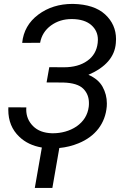

<svg xmlns="http://www.w3.org/2000/svg" viewBox="-20 -741 621 972"><path d="M229.5 -400.9 215.8 -323.7 300.3 -323.2C348.6 -321.8 382.3 -311 401.4 -292C420.9 -272.5 430.2 -248.5 430.2 -219.7C430.2 -213.4 430.2 -207 429.2 -200.2C423.8 -158.7 403.3 -126 367.7 -101.1C332.5 -77.1 289.1 -66.4 249 -66.4C246.6 -66.4 244.6 -66.4 242.2 -66.4C201.7 -67.9 170.4 -79.6 147.5 -102.5C124.5 -125.5 112.8 -153.3 112.8 -186.5C112.8 -189.9 112.8 -193.4 113.3 -197.3L22.5 -197.8C22.5 -193.4 22 -189.5 22 -185.1C22 -129.4 40.5 -84 77.6 -48.8C107.4 -20 145.5 -2 191.9 5.9L156.2 210.4H245.1L280.3 8.3C314.5 4.9 346.7 -2.9 377.4 -15.6C462.9 -50.3 513.2 -116.2 520.5 -202.1C521 -207.5 521 -212.4 521 -217.3C521 -247.6 513.7 -275.4 499.5 -301.3C485.4 -327.1 461.4 -347.7 427.7 -362.3C514.6 -399.9 561 -453.6 566.4 -522.5C566.9 -529.3 567.4 -536.1 567.4 -543C567.4 -592.3 548.8 -634.3 512.2 -668C475.6 -701.7 421.4 -719.7 350.1 -721.2C349.1 -721.2 347.7 -721.2 346.7 -721.2C279.8 -721.2 222.2 -703.1 173.8 -667C125.5 -630.9 98.1 -583 92.3 -523.9L183.1 -524.4C189.5 -560.5 208 -589.8 237.8 -611.8C268.1 -633.8 302.7 -644.5 342.3 -644.5C343.3 -644.5 344.7 -644.5 345.7 -644.5C387.2 -644 419.4 -633.8 441.9 -614.3C464.4 -594.7 475.6 -569.8 475.6 -540C475.6 -534.7 475.1 -529.3 474.6 -523.9C470.2 -484.9 452.6 -454.6 421.9 -433.1C391.1 -411.1 351.6 -400.4 303.2 -400.4Z"/></svg>

Font: Roboto
Style: Italic
Weight: 400
Italic angle: -12°
Designer: Google
Version: Version 2.137; 2017